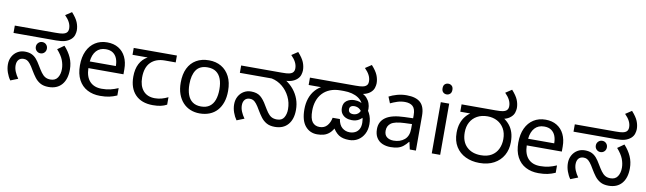

<svg xmlns="http://www.w3.org/2000/svg" viewBox="-43 -1377 6656 1979"><g transform="rotate(10 3285.0 -388.0)"><path d="M483 12Q430 12 395.5 -8Q361 -28 337.5 -59.5Q314 -91 294 -125Q269 -169 251 -191Q233 -213 217.5 -221Q202 -229 182 -229Q148 -229 129.5 -207.5Q111 -186 111 -148Q111 -116 125 -82.5Q139 -49 162 -17L84 14Q61 -18 46 -60.5Q31 -103 31 -146Q31 -192 51 -228Q71 -264 105 -284.5Q139 -305 181 -305Q223 -305 252 -292Q281 -279 303.5 -253Q326 -227 349 -187Q372 -148 391.5 -121Q411 -94 434 -80.5Q457 -67 490 -67Q540 -67 564 -103Q588 -139 588 -194Q588 -239 570 -286Q552 -333 504 -387L572 -435Q619 -384 644.5 -327Q670 -270 670 -203Q670 -101 621 -44.5Q572 12 483 12ZM341 -315Q317 -315 300 -332Q283 -349 283 -374Q283 -399 300 -416Q317 -433 341 -433Q366 -433 382.5 -416Q399 -399 399 -374Q399 -349 382.5 -332Q366 -315 341 -315ZM32 -474V-551H458Q512 -551 534 -556Q556 -561 567 -569Q580 -579 584.5 -591.5Q589 -604 589 -618Q589 -651 573 -682.5Q557 -714 524 -747L589 -790Q636 -738 653 -696.5Q670 -655 670 -612Q670 -593 662 -565.5Q654 -538 629 -516Q603 -494 568.5 -484Q534 -474 477 -474Z M1001 -546Q1070 -546 1119.5 -516Q1169 -486 1195.5 -431.5Q1222 -377 1222 -304V-251H855Q857 -160 901.5 -112.5Q946 -65 1026 -65Q1077 -65 1116.5 -74.5Q1156 -84 1198 -102V-25Q1157 -7 1117 1.5Q1077 10 1022 10Q946 10 887.5 -21Q829 -52 796.5 -113.5Q764 -175 764 -264Q764 -352 793.5 -415Q823 -478 876.5 -512Q930 -546 1001 -546ZM1000 -474Q937 -474 900.5 -433.5Q864 -393 857 -321H1130Q1130 -367 1116 -401Q1102 -435 1073.5 -454.5Q1045 -474 1000 -474Z M1574 10Q1456 10 1391 -57Q1326 -124 1326 -245Q1326 -325 1355 -380.5Q1384 -436 1438 -465H1279V-537H1731V-465H1618Q1524 -465 1470.5 -411.5Q1417 -358 1417 -252Q1417 -165 1460 -114.5Q1503 -64 1583 -64Q1620 -64 1654 -73.5Q1688 -83 1720 -99V-21Q1691 -5 1656 2.5Q1621 10 1574 10Z M2314 -269Q2314 -202 2296.5 -150.5Q2279 -99 2246.5 -63Q2214 -27 2167.5 -8.5Q2121 10 2064 10Q2011 10 1966 -8.5Q1921 -27 1888 -63Q1855 -99 1836.5 -150.5Q1818 -202 1818 -269Q1818 -358 1848 -419.5Q1878 -481 1934 -513.5Q1990 -546 2067 -546Q2140 -546 2195.5 -513.5Q2251 -481 2282.5 -419.5Q2314 -358 2314 -269ZM1909 -269Q1909 -206 1925.5 -159.5Q1942 -113 1977 -88Q2012 -63 2066 -63Q2120 -63 2155 -88Q2190 -113 2206.5 -159.5Q2223 -206 2223 -269Q2223 -333 2206 -378Q2189 -423 2154.5 -447.5Q2120 -472 2065 -472Q1983 -472 1946 -418Q1909 -364 1909 -269Z M2851 12Q2798 12 2763.5 -8Q2729 -28 2705.5 -59.5Q2682 -91 2662 -125Q2637 -169 2619 -191Q2601 -213 2585.5 -221Q2570 -229 2550 -229Q2516 -229 2497.5 -207.5Q2479 -186 2479 -148Q2479 -116 2493 -82.5Q2507 -49 2530 -17L2452 14Q2429 -18 2414 -60Q2399 -102 2399 -145Q2399 -192 2419 -228Q2439 -264 2473 -284.5Q2507 -305 2549 -305Q2611 -305 2647 -276Q2683 -247 2717 -187Q2740 -148 2759 -121Q2778 -94 2801.5 -80.5Q2825 -67 2860 -67Q2912 -67 2933.5 -103.5Q2955 -140 2955 -190Q2955 -260 2925.5 -320Q2896 -380 2846.5 -420.5Q2797 -461 2735 -474H2401V-551H2826Q2880 -551 2901.5 -556Q2923 -561 2934 -569Q2947 -579 2951.5 -591.5Q2956 -604 2956 -618Q2956 -651 2940 -682.5Q2924 -714 2891 -747L2956 -790Q3003 -738 3020 -696.5Q3037 -655 3037 -612Q3037 -593 3029 -565.5Q3021 -538 2996 -516Q2971 -494 2936 -484Q2901 -474 2843 -474H2819L2876 -483Q2927 -451 2963 -407Q2999 -363 3018 -310.5Q3037 -258 3037 -198Q3037 -100 2988.5 -44Q2940 12 2851 12Z M3295 12Q3217 12 3169 -46Q3121 -104 3121 -220Q3121 -282 3138.5 -334Q3156 -386 3191 -425.5Q3226 -465 3276 -487L3291 -474H3121V-551H3597Q3650 -551 3672.5 -556Q3695 -561 3705 -569Q3719 -579 3723 -591.5Q3727 -604 3727 -618Q3727 -651 3711 -682.5Q3695 -714 3662 -747L3727 -790Q3774 -738 3791 -696.5Q3808 -655 3808 -612Q3808 -593 3800 -565.5Q3792 -538 3767 -516Q3757 -507 3742.5 -499Q3728 -491 3710 -485.5Q3692 -480 3668 -477L3671 -488Q3706 -474 3728 -450Q3750 -426 3760.5 -397Q3771 -368 3771 -337Q3771 -319 3768.5 -305Q3766 -291 3758 -275Q3756 -271 3751 -268Q3746 -265 3744 -261Q3727 -232 3696 -213Q3665 -194 3621 -194Q3588 -194 3560.5 -205.5Q3533 -217 3516 -241Q3499 -265 3499 -301Q3499 -353 3533.5 -377.5Q3568 -402 3613 -402Q3647 -402 3670.5 -393.5Q3694 -385 3712 -372Q3757 -347 3782.5 -296.5Q3808 -246 3808 -184Q3808 -125 3784.5 -81Q3761 -37 3721 -12.5Q3681 12 3629 12Q3561 12 3520.5 -14.5Q3480 -41 3445 -104L3477 -109Q3454 -58 3425.5 -32Q3397 -6 3364 3Q3331 12 3295 12ZM3306 -67Q3356 -67 3385 -100.5Q3414 -134 3423 -184H3499Q3509 -123 3542.5 -95Q3576 -67 3621 -67Q3651 -67 3676.5 -79Q3702 -91 3717.5 -117Q3733 -143 3733 -185Q3733 -223 3721 -258.5Q3709 -294 3684.5 -317.5Q3660 -341 3622 -341Q3601 -341 3587.5 -330.5Q3574 -320 3574 -301Q3574 -279 3587 -268Q3600 -257 3626 -257Q3642 -257 3659.5 -264.5Q3677 -272 3689 -289.5Q3701 -307 3701 -337Q3701 -367 3685.5 -392.5Q3670 -418 3641.5 -437Q3613 -456 3574.5 -466Q3536 -476 3490 -476H3455Q3393 -476 3346 -457Q3299 -438 3267 -403.5Q3235 -369 3219 -322Q3203 -275 3203 -220Q3203 -137 3230 -102Q3257 -67 3306 -67Z M4135 -545Q4233 -545 4280 -502Q4327 -459 4327 -365V0H4263L4246 -76H4242Q4219 -47 4194.5 -27.5Q4170 -8 4138.5 1Q4107 10 4062 10Q4014 10 3975.5 -7Q3937 -24 3915 -59.5Q3893 -95 3893 -149Q3893 -229 3956 -272.5Q4019 -316 4150 -320L4241 -323V-355Q4241 -422 4212 -448Q4183 -474 4130 -474Q4088 -474 4050 -461.5Q4012 -449 3979 -433L3952 -499Q3987 -518 4035 -531.5Q4083 -545 4135 -545ZM4161 -259Q4061 -255 4022.5 -227Q3984 -199 3984 -148Q3984 -103 4011.5 -82Q4039 -61 4082 -61Q4150 -61 4195 -98.5Q4240 -136 4240 -214V-262Z M4581 -536V0H4493V-536ZM4538 -737Q4558 -737 4573.5 -723.5Q4589 -710 4589 -681Q4589 -653 4573.5 -639Q4558 -625 4538 -625Q4516 -625 4501 -639Q4486 -653 4486 -681Q4486 -710 4501 -723.5Q4516 -737 4538 -737Z M4992 12Q4911 12 4846.5 -19Q4782 -50 4745 -109.5Q4708 -169 4708 -255Q4708 -312 4723.5 -356Q4739 -400 4767 -433Q4795 -466 4834 -488L4852 -474H4708V-551H5064Q5118 -551 5140 -556Q5162 -561 5173 -569Q5186 -579 5190.5 -591.5Q5195 -604 5195 -618Q5195 -651 5179 -682.5Q5163 -714 5130 -747L5195 -790Q5242 -738 5259 -696.5Q5276 -655 5276 -612Q5276 -593 5268 -565.5Q5260 -538 5235 -516Q5222 -504 5204 -494.5Q5186 -485 5162 -480L5157 -488Q5195 -464 5221.5 -431.5Q5248 -399 5262 -356Q5276 -313 5276 -255Q5276 -177 5242 -117Q5208 -57 5144.5 -22.5Q5081 12 4992 12ZM4993 -69Q5061 -69 5105.5 -96Q5150 -123 5172 -169.5Q5194 -216 5194 -272Q5194 -337 5167.5 -382.5Q5141 -428 5096 -452Q5051 -476 4994 -476Q4932 -476 4886 -450.5Q4840 -425 4815 -379.5Q4790 -334 4790 -272Q4790 -175 4845.5 -122Q4901 -69 4993 -69Z M5589 -546Q5658 -546 5707.5 -516Q5757 -486 5783.5 -431.5Q5810 -377 5810 -304V-251H5443Q5445 -160 5489.5 -112.5Q5534 -65 5614 -65Q5665 -65 5704.5 -74.5Q5744 -84 5786 -102V-25Q5745 -7 5705 1.5Q5665 10 5610 10Q5534 10 5475.5 -21Q5417 -52 5384.5 -113.5Q5352 -175 5352 -264Q5352 -352 5381.5 -415Q5411 -478 5464.5 -512Q5518 -546 5589 -546ZM5588 -474Q5525 -474 5488.5 -433.5Q5452 -393 5445 -321H5718Q5718 -367 5704 -401Q5690 -435 5661.5 -454.5Q5633 -474 5588 -474Z M6344 12Q6291 12 6256.5 -8Q6222 -28 6198.5 -59.5Q6175 -91 6155 -125Q6130 -169 6112 -191Q6094 -213 6078.5 -221Q6063 -229 6043 -229Q6009 -229 5990.5 -207.5Q5972 -186 5972 -148Q5972 -116 5986 -82.5Q6000 -49 6023 -17L5945 14Q5922 -18 5907 -60.5Q5892 -103 5892 -146Q5892 -192 5912 -228Q5932 -264 5966 -284.5Q6000 -305 6042 -305Q6084 -305 6113 -292Q6142 -279 6164.5 -253Q6187 -227 6210 -187Q6233 -148 6252.5 -121Q6272 -94 6295 -80.5Q6318 -67 6351 -67Q6401 -67 6425 -103Q6449 -139 6449 -194Q6449 -239 6431 -286Q6413 -333 6365 -387L6433 -435Q6480 -384 6505.5 -327Q6531 -270 6531 -203Q6531 -101 6482 -44.5Q6433 12 6344 12ZM6202 -315Q6178 -315 6161 -332Q6144 -349 6144 -374Q6144 -399 6161 -416Q6178 -433 6202 -433Q6227 -433 6243.5 -416Q6260 -399 6260 -374Q6260 -349 6243.5 -332Q6227 -315 6202 -315ZM5893 -474V-551H6319Q6373 -551 6395 -556Q6417 -561 6428 -569Q6441 -579 6445.5 -591.5Q6450 -604 6450 -618Q6450 -651 6434 -682.5Q6418 -714 6385 -747L6450 -790Q6497 -738 6514 -696.5Q6531 -655 6531 -612Q6531 -593 6523 -565.5Q6515 -538 6490 -516Q6464 -494 6429.5 -484Q6395 -474 6338 -474Z"/></g></svg>

Font: lkannada85
Style: Book
Weight: 400
Designer: Jelle Bosma - Monotype Design Team
Foundry: Monotype Imaging Inc.
Version: Version 2.003